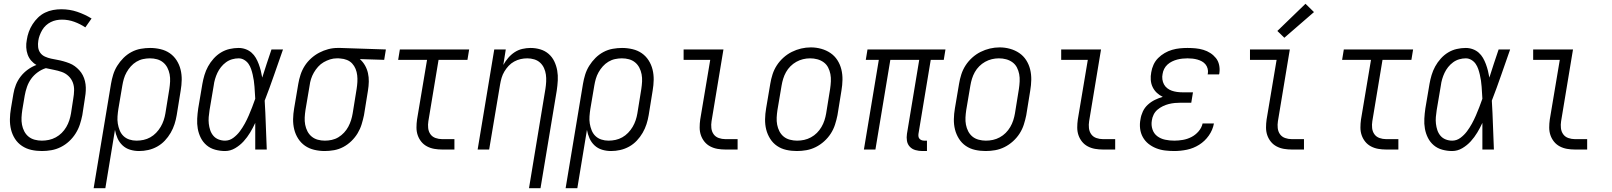

<svg xmlns="http://www.w3.org/2000/svg" viewBox="-20 -792 8540 1017"><path d="M202 8Q173 8 146 2Q119 -4 96.5 -19Q74 -34 59.5 -56.5Q45 -79 38.5 -105.5Q32 -132 32.5 -160.5Q33 -189 38 -218L51 -295Q55 -320 64.5 -343.5Q74 -367 90 -387.5Q106 -408 127.5 -423.5Q149 -439 173 -448Q157 -457 145 -471Q133 -485 126.5 -503Q120 -521 119 -541Q118 -561 122 -581Q125 -602 132.5 -623Q140 -644 152.5 -663.5Q165 -683 181.5 -699Q198 -715 218.5 -725Q239 -735 261 -739Q283 -743 305 -743Q349 -743 389 -729.5Q429 -716 465 -694L432 -647Q405 -665 373.5 -676.5Q342 -688 308 -688Q293 -688 278 -685Q263 -682 249 -675Q235 -668 223.5 -657.5Q212 -647 204 -633.5Q196 -620 190.5 -605.5Q185 -591 183 -577Q180 -559 182 -542Q184 -525 193.5 -512Q203 -499 218.5 -492Q234 -485 250.5 -481.5Q267 -478 283.5 -475Q300 -472 316 -467.5Q332 -463 347.5 -457Q363 -451 376 -441.5Q389 -432 400 -420Q411 -408 418.5 -393.5Q426 -379 430 -362.5Q434 -346 434.5 -329Q435 -312 433 -294.5Q431 -277 428 -260L416 -182Q411 -157 403 -132.5Q395 -108 380.5 -85Q366 -62 346 -43.5Q326 -25 302 -13Q278 -1 252.5 3.5Q227 8 202 8ZM202 -47Q220 -47 239 -51Q258 -55 275.5 -64.5Q293 -74 307 -88Q321 -102 331 -119Q341 -136 347 -154.5Q353 -173 356 -191L368 -269Q372 -291 372.5 -313.5Q373 -336 365.5 -355.5Q358 -375 342.5 -389.5Q327 -404 307 -411Q287 -418 266 -422Q245 -426 223 -431Q200 -424 179.5 -409Q159 -394 145 -374.5Q131 -355 123 -332Q115 -309 111 -286L98 -209Q95 -189 94 -169.5Q93 -150 96.5 -131.5Q100 -113 108.5 -96.5Q117 -80 131 -68.5Q145 -57 163.5 -52Q182 -47 202 -47Z M476 205 568 -348Q572 -372 579.5 -396.5Q587 -421 601 -443.5Q615 -466 634 -485Q653 -504 676.5 -516.5Q700 -529 725.5 -533.5Q751 -538 775 -538Q803 -538 830.5 -531.5Q858 -525 879.5 -510Q901 -495 915.5 -472.5Q930 -450 936.5 -423.5Q943 -397 942.5 -369Q942 -341 937 -312L916 -182Q912 -158 904.5 -134.5Q897 -111 884 -88.5Q871 -66 853 -47Q835 -28 812.5 -15.5Q790 -3 765.5 2.5Q741 8 717 8Q692 8 669 1Q646 -6 629 -22Q612 -38 602.5 -59.5Q593 -81 589 -104L538 205ZM703 -47Q722 -47 740.5 -51Q759 -55 776 -64.5Q793 -74 807 -88.5Q821 -103 831 -120Q841 -137 847 -155Q853 -173 856 -191L877 -321Q880 -341 881 -360.5Q882 -380 878.5 -398.5Q875 -417 866.5 -433.5Q858 -450 844 -461.5Q830 -473 812 -478Q794 -483 774 -483Q756 -483 737.5 -479Q719 -475 702.5 -465Q686 -455 673 -440.5Q660 -426 650.5 -409Q641 -392 636 -374.5Q631 -357 628 -339L607 -215Q604 -196 602.5 -176Q601 -156 604 -137.5Q607 -119 614 -101.5Q621 -84 634 -71.5Q647 -59 665 -53Q683 -47 703 -47Z M1172 8Q1146 8 1120 1Q1094 -6 1074.5 -22.5Q1055 -39 1043.5 -62Q1032 -85 1027.5 -110.5Q1023 -136 1024.5 -163.5Q1026 -191 1030 -218L1052 -348Q1056 -371 1063 -394.5Q1070 -418 1082 -440Q1094 -462 1111.5 -481.5Q1129 -501 1150.5 -514Q1172 -527 1196 -532.5Q1220 -538 1244 -538Q1263 -538 1281 -531.5Q1299 -525 1312.5 -513Q1326 -501 1335 -485.5Q1344 -470 1350.5 -452.5Q1357 -435 1361.5 -417Q1366 -399 1369 -381Q1381 -418 1393 -455.5Q1405 -493 1418 -530H1479Q1455 -462 1431.5 -394Q1408 -326 1382 -259Q1386 -194 1388 -129.5Q1390 -65 1393 0H1332Q1332 -35 1332 -70.5Q1332 -106 1332 -141Q1320 -115 1305 -90Q1290 -65 1270.5 -43.5Q1251 -22 1225.5 -7Q1200 8 1172 8ZM1172 -47Q1196 -47 1216 -62Q1236 -77 1250.5 -96.5Q1265 -116 1276.5 -137Q1288 -158 1297.5 -180Q1307 -202 1315.5 -224Q1324 -246 1332 -269Q1331 -285 1330 -301Q1329 -317 1328 -333Q1327 -349 1324.5 -365Q1322 -381 1318.5 -396.5Q1315 -412 1310 -426.5Q1305 -441 1296.5 -453.5Q1288 -466 1274 -474.5Q1260 -483 1244 -483Q1227 -483 1209.5 -478Q1192 -473 1177 -462Q1162 -451 1150.5 -436.5Q1139 -422 1131.5 -406Q1124 -390 1119 -373Q1114 -356 1112 -339L1090 -209Q1087 -190 1085.5 -172Q1084 -154 1086 -136.5Q1088 -119 1093.5 -102.5Q1099 -86 1110 -73Q1121 -60 1137.5 -53.5Q1154 -47 1172 -47Z M1700 8Q1672 8 1644.5 1.5Q1617 -5 1595.5 -20Q1574 -35 1559.5 -57.5Q1545 -80 1538.5 -106.5Q1532 -133 1532.5 -161Q1533 -189 1538 -218L1560 -348Q1564 -372 1572 -396.5Q1580 -421 1594 -443Q1608 -465 1628 -483Q1648 -501 1671 -513Q1694 -525 1718.5 -531.5Q1743 -538 1768 -538Q1772 -538 1775.5 -538Q1779 -538 1783 -538L2024 -530L2015 -475L1886 -479Q1902 -465 1913 -446Q1924 -427 1929 -405Q1934 -383 1933.5 -359.5Q1933 -336 1929 -312L1908 -182Q1903 -158 1895.5 -133.5Q1888 -109 1874.5 -86.5Q1861 -64 1841.5 -45Q1822 -26 1798.5 -13.5Q1775 -1 1749.5 3.5Q1724 8 1700 8ZM1701 -47Q1719 -47 1737.5 -51Q1756 -55 1772.5 -65Q1789 -75 1802.5 -89.5Q1816 -104 1825 -121Q1834 -138 1839.5 -155.5Q1845 -173 1848 -191L1869 -321Q1872 -340 1873 -358Q1874 -376 1872 -393.5Q1870 -411 1863.5 -427Q1857 -443 1845.5 -455.5Q1834 -468 1817.5 -474.5Q1801 -481 1784 -482L1774 -483Q1771 -483 1769 -483Q1767 -483 1764 -483Q1746 -483 1728.5 -477.5Q1711 -472 1694.5 -462.5Q1678 -453 1665 -438.5Q1652 -424 1642.5 -407.5Q1633 -391 1627.5 -373.5Q1622 -356 1620 -339L1598 -209Q1595 -189 1594 -169.5Q1593 -150 1596.5 -131.5Q1600 -113 1608.5 -96.5Q1617 -80 1631 -68.5Q1645 -57 1663 -52Q1681 -47 1701 -47Z M2322 0Q2301 0 2280.5 -3.5Q2260 -7 2242 -16.5Q2224 -26 2211.5 -41.5Q2199 -57 2192.5 -76Q2186 -95 2186 -116.5Q2186 -138 2189 -159L2242 -475H2089L2098 -530H2465L2456 -475H2303L2249 -150Q2246 -132 2248 -113.5Q2250 -95 2260 -81Q2270 -67 2287 -61Q2304 -55 2322 -55H2387V0Z M2782 205 2869 -321Q2872 -340 2873 -359.5Q2874 -379 2871.5 -397Q2869 -415 2861.5 -431.5Q2854 -448 2841 -460Q2828 -472 2810 -477.5Q2792 -483 2773 -483Q2755 -483 2737.5 -479Q2720 -475 2703.5 -466Q2687 -457 2674 -443Q2661 -429 2651.5 -413Q2642 -397 2637 -380Q2632 -363 2629 -345L2571 0H2510L2598 -530H2659L2646 -448Q2657 -468 2672 -485.5Q2687 -503 2706 -515.5Q2725 -528 2747 -533Q2769 -538 2790 -538Q2817 -538 2842 -530.5Q2867 -523 2886 -506.5Q2905 -490 2916 -467Q2927 -444 2931.5 -418.5Q2936 -393 2934.5 -366Q2933 -339 2929 -312L2843 205Z M2976 205 3068 -348Q3072 -372 3079.5 -396.5Q3087 -421 3101 -443.5Q3115 -466 3134 -485Q3153 -504 3176.5 -516.5Q3200 -529 3225.5 -533.5Q3251 -538 3275 -538Q3303 -538 3330.5 -531.5Q3358 -525 3379.5 -510Q3401 -495 3415.5 -472.5Q3430 -450 3436.5 -423.5Q3443 -397 3442.5 -369Q3442 -341 3437 -312L3416 -182Q3412 -158 3404.5 -134.5Q3397 -111 3384 -88.5Q3371 -66 3353 -47Q3335 -28 3312.5 -15.5Q3290 -3 3265.5 2.5Q3241 8 3217 8Q3192 8 3169 1Q3146 -6 3129 -22Q3112 -38 3102.5 -59.5Q3093 -81 3089 -104L3038 205ZM3203 -47Q3222 -47 3240.5 -51Q3259 -55 3276 -64.5Q3293 -74 3307 -88.5Q3321 -103 3331 -120Q3341 -137 3347 -155Q3353 -173 3356 -191L3377 -321Q3380 -341 3381 -360.5Q3382 -380 3378.5 -398.5Q3375 -417 3366.5 -433.5Q3358 -450 3344 -461.5Q3330 -473 3312 -478Q3294 -483 3274 -483Q3256 -483 3237.5 -479Q3219 -475 3202.5 -465Q3186 -455 3173 -440.5Q3160 -426 3150.5 -409Q3141 -392 3136 -374.5Q3131 -357 3128 -339L3107 -215Q3104 -196 3102.5 -176Q3101 -156 3104 -137.5Q3107 -119 3114 -101.5Q3121 -84 3134 -71.5Q3147 -59 3165 -53Q3183 -47 3203 -47Z M3822 0Q3801 0 3780.5 -3.5Q3760 -7 3742 -16.5Q3724 -26 3711.5 -41.5Q3699 -57 3692.5 -76Q3686 -95 3686 -116.5Q3686 -138 3689 -159L3742 -475H3601V-530H3812L3749 -150Q3746 -132 3748 -113.5Q3750 -95 3760 -81Q3770 -67 3787 -61Q3804 -55 3822 -55H3887V0Z M4201 8Q4172 8 4145 2Q4118 -4 4096 -19Q4074 -34 4059.5 -57Q4045 -80 4038.5 -106Q4032 -132 4032.5 -160.5Q4033 -189 4038 -218L4060 -348Q4064 -373 4072 -398Q4080 -423 4094.5 -445.5Q4109 -468 4129.5 -486.5Q4150 -505 4174 -517Q4198 -529 4223.5 -535Q4249 -541 4275 -541Q4303 -541 4330 -533.5Q4357 -526 4379 -511Q4401 -496 4415.5 -473.5Q4430 -451 4436.5 -424.5Q4443 -398 4442.5 -369.5Q4442 -341 4437 -312L4416 -182Q4411 -157 4403 -132Q4395 -107 4380.5 -84.5Q4366 -62 4345.5 -43.5Q4325 -25 4301 -13Q4277 -1 4251.5 3.5Q4226 8 4201 8ZM4202 -47Q4221 -47 4239.5 -51Q4258 -55 4275.5 -64.5Q4293 -74 4307 -88Q4321 -102 4331 -119Q4341 -136 4347 -154.5Q4353 -173 4356 -191L4377 -321Q4380 -341 4381 -361Q4382 -381 4378.5 -399.5Q4375 -418 4366.5 -434.5Q4358 -451 4343 -462Q4328 -473 4309.5 -478Q4291 -483 4271 -483Q4252 -483 4233.5 -478.5Q4215 -474 4198 -464.5Q4181 -455 4167 -441Q4153 -427 4143.5 -410Q4134 -393 4128.5 -375Q4123 -357 4120 -339L4098 -209Q4095 -189 4094 -169.5Q4093 -150 4096.5 -131.5Q4100 -113 4108.5 -96.5Q4117 -80 4131 -68.5Q4145 -57 4164 -52Q4183 -47 4202 -47Z M4866 8Q4847 8 4829 3Q4811 -2 4799 -15Q4787 -28 4784 -46Q4781 -64 4784 -83L4849 -475H4696L4617 0H4556L4635 -475H4566L4575 -530H4988L4979 -475H4910L4845 -83Q4844 -76 4845 -69Q4846 -62 4850.5 -57Q4855 -52 4861.5 -49.5Q4868 -47 4875 -47H4890V8Z M5201 8Q5172 8 5145 2Q5118 -4 5096 -19Q5074 -34 5059.5 -57Q5045 -80 5038.5 -106Q5032 -132 5032.5 -160.5Q5033 -189 5038 -218L5060 -348Q5064 -373 5072 -398Q5080 -423 5094.5 -445.5Q5109 -468 5129.5 -486.5Q5150 -505 5174 -517Q5198 -529 5223.5 -535Q5249 -541 5275 -541Q5303 -541 5330 -533.5Q5357 -526 5379 -511Q5401 -496 5415.5 -473.5Q5430 -451 5436.5 -424.5Q5443 -398 5442.5 -369.5Q5442 -341 5437 -312L5416 -182Q5411 -157 5403 -132Q5395 -107 5380.5 -84.5Q5366 -62 5345.5 -43.5Q5325 -25 5301 -13Q5277 -1 5251.5 3.5Q5226 8 5201 8ZM5202 -47Q5221 -47 5239.5 -51Q5258 -55 5275.5 -64.5Q5293 -74 5307 -88Q5321 -102 5331 -119Q5341 -136 5347 -154.5Q5353 -173 5356 -191L5377 -321Q5380 -341 5381 -361Q5382 -381 5378.5 -399.5Q5375 -418 5366.5 -434.5Q5358 -451 5343 -462Q5328 -473 5309.5 -478Q5291 -483 5271 -483Q5252 -483 5233.5 -478.5Q5215 -474 5198 -464.5Q5181 -455 5167 -441Q5153 -427 5143.5 -410Q5134 -393 5128.5 -375Q5123 -357 5120 -339L5098 -209Q5095 -189 5094 -169.5Q5093 -150 5096.5 -131.5Q5100 -113 5108.5 -96.5Q5117 -80 5131 -68.5Q5145 -57 5164 -52Q5183 -47 5202 -47Z M5822 0Q5801 0 5780.5 -3.5Q5760 -7 5742 -16.5Q5724 -26 5711.5 -41.5Q5699 -57 5692.5 -76Q5686 -95 5686 -116.5Q5686 -138 5689 -159L5742 -475H5601V-530H5812L5749 -150Q5746 -132 5748 -113.5Q5750 -95 5760 -81Q5770 -67 5787 -61Q5804 -55 5822 -55H5887V0Z M6200 8Q6175 8 6150.5 5Q6126 2 6103.5 -7Q6081 -16 6063 -30.5Q6045 -45 6033.5 -65.5Q6022 -86 6019 -111Q6016 -136 6021 -160Q6024 -181 6033.5 -201.5Q6043 -222 6060 -237.5Q6077 -253 6097.5 -263Q6118 -273 6139 -279Q6122 -287 6108 -300Q6094 -313 6085.5 -330.5Q6077 -348 6075.5 -368.5Q6074 -389 6078 -409Q6081 -429 6090 -449Q6099 -469 6114.5 -484.5Q6130 -500 6149 -511Q6168 -522 6188.5 -528Q6209 -534 6229.5 -536Q6250 -538 6270 -538Q6292 -538 6313 -536Q6334 -534 6354 -528Q6374 -522 6391 -511Q6408 -500 6420.5 -484.5Q6433 -469 6437.5 -448Q6442 -427 6439 -406Q6439 -404 6438.5 -402Q6438 -400 6437 -398H6377Q6377 -399 6377 -400.5Q6377 -402 6378 -403Q6380 -416 6376.5 -429Q6373 -442 6365 -451.5Q6357 -461 6346 -467Q6335 -473 6322.5 -476.5Q6310 -480 6297 -481.5Q6284 -483 6270 -483Q6257 -483 6243 -481.5Q6229 -480 6215.5 -476.5Q6202 -473 6188.5 -466.5Q6175 -460 6164 -450Q6153 -440 6146.5 -427Q6140 -414 6138 -400Q6135 -386 6137 -371.5Q6139 -357 6145.5 -345Q6152 -333 6163 -324.5Q6174 -316 6187 -311.5Q6200 -307 6214.5 -305Q6229 -303 6244 -303H6299L6290 -248H6235Q6219 -248 6203 -246.5Q6187 -245 6171 -241Q6155 -237 6139.5 -229.5Q6124 -222 6111 -211Q6098 -200 6090.5 -184.5Q6083 -169 6081 -153Q6077 -129 6084.5 -106.5Q6092 -84 6110 -70.5Q6128 -57 6151.5 -52Q6175 -47 6200 -47Q6222 -47 6245.5 -51Q6269 -55 6290.5 -66Q6312 -77 6328.5 -96Q6345 -115 6350 -138H6410Q6404 -104 6383 -74Q6362 -44 6331.5 -25Q6301 -6 6267 1Q6233 8 6200 8Z M6822 0Q6801 0 6780.5 -3.5Q6760 -7 6742 -16.5Q6724 -26 6711.5 -41.5Q6699 -57 6692.5 -76Q6686 -95 6686 -116.5Q6686 -138 6689 -159L6742 -475H6601V-530H6812L6749 -150Q6746 -132 6748 -113.5Q6750 -95 6760 -81Q6770 -67 6787 -61Q6804 -55 6822 -55H6887V0ZM6783 -592 6746 -628 6895 -772 6940 -728Z M7322 0Q7301 0 7280.5 -3.5Q7260 -7 7242 -16.5Q7224 -26 7211.5 -41.5Q7199 -57 7192.5 -76Q7186 -95 7186 -116.5Q7186 -138 7189 -159L7242 -475H7089L7098 -530H7465L7456 -475H7303L7249 -150Q7246 -132 7248 -113.5Q7250 -95 7260 -81Q7270 -67 7287 -61Q7304 -55 7322 -55H7387V0Z M7672 8Q7646 8 7620 1Q7594 -6 7574.5 -22.5Q7555 -39 7543.5 -62Q7532 -85 7527.5 -110.5Q7523 -136 7524.5 -163.5Q7526 -191 7530 -218L7552 -348Q7556 -371 7563 -394.5Q7570 -418 7582 -440Q7594 -462 7611.5 -481.5Q7629 -501 7650.5 -514Q7672 -527 7696 -532.5Q7720 -538 7744 -538Q7763 -538 7781 -531.5Q7799 -525 7812.5 -513Q7826 -501 7835 -485.5Q7844 -470 7850.5 -452.5Q7857 -435 7861.5 -417Q7866 -399 7869 -381Q7881 -418 7893 -455.5Q7905 -493 7918 -530H7979Q7955 -462 7931.5 -394Q7908 -326 7882 -259Q7886 -194 7888 -129.5Q7890 -65 7893 0H7832Q7832 -35 7832 -70.5Q7832 -106 7832 -141Q7820 -115 7805 -90Q7790 -65 7770.5 -43.5Q7751 -22 7725.5 -7Q7700 8 7672 8ZM7672 -47Q7696 -47 7716 -62Q7736 -77 7750.5 -96.5Q7765 -116 7776.5 -137Q7788 -158 7797.5 -180Q7807 -202 7815.5 -224Q7824 -246 7832 -269Q7831 -285 7830 -301Q7829 -317 7828 -333Q7827 -349 7824.5 -365Q7822 -381 7818.5 -396.5Q7815 -412 7810 -426.5Q7805 -441 7796.5 -453.5Q7788 -466 7774 -474.5Q7760 -483 7744 -483Q7727 -483 7709.5 -478Q7692 -473 7677 -462Q7662 -451 7650.5 -436.5Q7639 -422 7631.5 -406Q7624 -390 7619 -373Q7614 -356 7612 -339L7590 -209Q7587 -190 7585.5 -172Q7584 -154 7586 -136.5Q7588 -119 7593.5 -102.5Q7599 -86 7610 -73Q7621 -60 7637.5 -53.5Q7654 -47 7672 -47Z M8322 0Q8301 0 8280.5 -3.5Q8260 -7 8242 -16.5Q8224 -26 8211.5 -41.5Q8199 -57 8192.5 -76Q8186 -95 8186 -116.5Q8186 -138 8189 -159L8242 -475H8101V-530H8312L8249 -150Q8246 -132 8248 -113.5Q8250 -95 8260 -81Q8270 -67 8287 -61Q8304 -55 8322 -55H8387V0Z"/></svg>

Font: Iosevka Curly Light Oblique
Style: Regular
Weight: 300
Italic angle: -9°
Monospace: yes
Designer: Belleve Invis
Foundry: Belleve Invis
Version: Version 11.1.0; ttfautohint (v1.8.3)